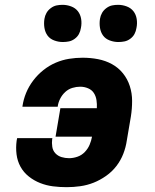

<svg xmlns="http://www.w3.org/2000/svg" viewBox="-20 -767 640 795"><path d="M256 8Q227 8 199.5 4.5Q172 1 146.5 -9Q121 -19 99.5 -36Q78 -53 65 -76.5Q52 -100 48.5 -128Q45 -156 49 -185L51 -195H197L196 -191Q194 -175 196.5 -159Q199 -143 209.5 -132Q220 -121 235 -116.5Q250 -112 266 -112Q283 -112 300.5 -118Q318 -124 331 -137.5Q344 -151 351 -167.5Q358 -184 361 -201H210L230 -319H381Q382 -336 379.5 -352.5Q377 -369 368.5 -382Q360 -395 344.5 -401.5Q329 -408 312 -408Q296 -408 279.5 -403Q263 -398 250 -386Q237 -374 229 -358Q221 -342 219 -326V-325H73V-327Q77 -355 88 -382Q99 -409 117.5 -433.5Q136 -458 160 -477Q184 -496 211 -507.5Q238 -519 266 -523.5Q294 -528 322 -528Q355 -528 386 -522Q417 -516 443.5 -501.5Q470 -487 489 -463.5Q508 -440 517.5 -410.5Q527 -381 527 -349Q527 -317 522 -285L505 -185Q501 -157 490.5 -130Q480 -103 462 -79.5Q444 -56 419 -38.5Q394 -21 367.5 -10.5Q341 0 312.5 4Q284 8 256 8ZM470 -593Q452 -593 434.5 -599.5Q417 -606 407 -619.5Q397 -633 394 -651.5Q391 -670 394 -689Q396 -702 402.5 -713.5Q409 -725 420.5 -733.5Q432 -742 444 -744.5Q456 -747 469 -747Q487 -747 504.5 -740.5Q522 -734 532.5 -720.5Q543 -707 546 -688.5Q549 -670 545 -651Q543 -638 537 -626.5Q531 -615 519.5 -606.5Q508 -598 495.5 -595.5Q483 -593 470 -593ZM240 -593Q222 -593 204.5 -599.5Q187 -606 177 -619.5Q167 -633 164 -651.5Q161 -670 164 -689Q166 -702 172.5 -713.5Q179 -725 190.5 -733.5Q202 -742 214 -744.5Q226 -747 239 -747Q257 -747 274.5 -740.5Q292 -734 302.5 -720.5Q313 -707 316 -688.5Q319 -670 315 -651Q313 -638 307 -626.5Q301 -615 289.5 -606.5Q278 -598 265.5 -595.5Q253 -593 240 -593Z"/></svg>

Font: Iosevka Heavy Extended
Style: Italic
Weight: 900
Width: 7
Italic angle: -9°
Monospace: yes
Designer: Belleve Invis
Foundry: Belleve Invis
Version: Version 32.5.0; ttfautohint (v1.8.4)